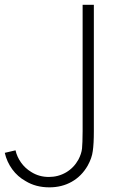

<svg xmlns="http://www.w3.org/2000/svg" viewBox="-20 -770 498 804"><path d="M373 -750V-221Q373 -167.5 368.5 -137.5Q365 -108.5 347 -76Q321.5 -32 280.2 -8.8Q239 14.5 186.5 14.5Q130 14.5 87.5 -11.5Q54 -30 31.2 -61.2Q8.5 -92.5 0 -130L45 -140.5Q51 -113.5 68 -89.5Q85 -65.5 110.5 -50Q143.5 -29 184.5 -29Q224 -29 256.8 -48.2Q289.5 -67.5 308.5 -102Q321 -126 323.5 -148Q324.5 -159 325.2 -177.2Q326 -195.5 326 -221V-750Z"/></svg>

Font: Russisch Sans ExtraLight
Style: Regular
Weight: 200
Width: 4
Designer: Michael Sharanda (font) & Cristiano Sobral (main changes)
Foundry: Michael Sharanda
Version: Version 2.00;September 8, 2020;FontCreator 13.0.0.2681 64-bi